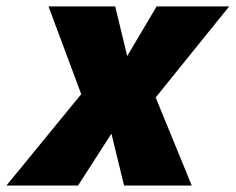

<svg xmlns="http://www.w3.org/2000/svg" viewBox="-78 -573 728 593"><path d="M163.1 0H-58.1L172.9 -282.2L71.8 -553.2H277.8L314.9 -399.9L405.8 -553.2H629.9L402.8 -272L514.2 0H305.2L266.1 -160.2Z"/></svg>

Font: Open Sans Hebrew Extra Bold
Style: Italic
Weight: 800
Italic angle: -12°
Foundry: Ascender Corporation, Yanek Iontef
Version: Version 2.001;PS 002.001;hotconv 1.0.70;makeotf.lib2.5.58329